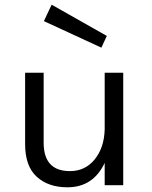

<svg xmlns="http://www.w3.org/2000/svg" viewBox="-20 -789 646 818"><path d="M87 -175V-479H166V-181Q166 -60 278 -60Q343 -60 383.5 -110Q424 -160 426 -238V-479H505V0H426V-95Q377 9 267 9Q186 9 136.5 -36Q87 -81 87 -175ZM167 -699 200 -769 435 -636 412 -586Z"/></svg>

Font: Karmilla
Style: Regular
Weight: 400
Designer: Jonathan Pinhorn
Version: Version 1.000